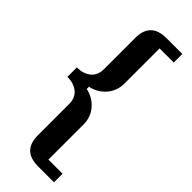

<svg xmlns="http://www.w3.org/2000/svg" viewBox="-292 -786 950 950"><g transform="rotate(45 183.0 -311.0)"><path d="M228 138Q171 138 144 110.5Q117 83 117 30V-189Q117 -233 88.5 -255.5Q60 -278 16 -278V-344Q60 -344 88.5 -366.5Q117 -389 117 -433V-652Q117 -705 144 -732.5Q171 -760 228 -760H338V-700H239V-453Q239 -427 230 -404Q221 -381 205 -363.5Q189 -346 168.5 -334.5Q148 -323 126 -319V-303Q148 -299 168.5 -287.5Q189 -276 205 -258.5Q221 -241 230 -218Q239 -195 239 -169V78H338V138H228Z"/></g></svg>

Font: IBM Plex Serif SmBld
Style: Regular
Weight: 600
Designer: Mike Abbink, Paul van der Laan, Pieter van Rosmalen
Foundry: Bold Monday
Version: Version 3.001